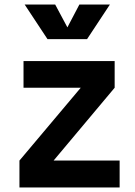

<svg xmlns="http://www.w3.org/2000/svg" viewBox="-20 -829 596 849"><path d="M66 0ZM509 -119V0H66V-119L337 -441H84V-559H487V-441L217 -119ZM466 -809 365 -656H190L89 -809H224L278 -708L331 -809Z"/></svg>

Font: Biryani
Style: Bold
Weight: 700
Designer: Dan Reynolds and Mathieu Reguer
Foundry: Dan Reynolds and Mathieu Reguer
Version: Version 1.004; ttfautohint (v1.1) -l 5 -r 5 -G 72 -x 0 -D la